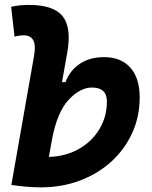

<svg xmlns="http://www.w3.org/2000/svg" viewBox="-20 -763 626 792"><path d="M148.4 9.8Q117.7 9.8 87.9 7.1Q58.1 4.4 27.3 0V-0.5H26.9L120.1 -530.8Q128.4 -575.7 117.4 -596.4Q106.4 -617.2 78.6 -617.2Q57.6 -617.2 40 -611.8L25.9 -734.9Q44.4 -739.3 63 -741Q81.5 -742.7 100.1 -742.7Q201.2 -742.7 238.5 -695.8Q275.9 -648.9 257.3 -545.4L235.8 -424.3H250Q269 -473.6 310.1 -500.5Q351.1 -527.3 409.2 -527.3Q479 -527.3 517.6 -484.1Q556.2 -440.9 556.2 -361.3Q556.2 -282.2 525.4 -214.6Q494.6 -147 439.5 -96.7Q384.3 -46.4 310.1 -18.3Q235.8 9.8 148.4 9.8ZM195.3 -192.4 181.6 -115.7Q250 -117.7 304.2 -147.9Q358.4 -178.2 389.6 -229.5Q420.9 -280.8 420.9 -344.7Q420.9 -401.9 359.4 -401.9Q310.5 -401.9 263.4 -351.6Q216.3 -301.3 194.8 -189.5Z"/></svg>

Font: Cascadia Mono
Style: Bold Italic
Weight: 700
Italic angle: -10°
Monospace: yes
Designer: Aaron Bell
Foundry: Saja Typeworks
Version: Version 2404.023; ttfautohint (v1.8.4)